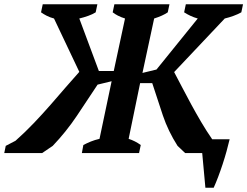

<svg xmlns="http://www.w3.org/2000/svg" viewBox="-57 -720 1163 903"><path d="M531 -633Q512 -639 497.5 -646.5Q483 -654 473 -662L481 -700H740L732 -662Q709 -646 668 -633L613 -377L679 -393L873 -633Q855 -638 839 -645.5Q823 -653 809 -662L817 -700H1086L1078 -662Q1062 -653 1041.5 -645.5Q1021 -638 1000 -633L762 -381Q779 -349 799 -310.5Q819 -272 841.5 -230.5Q864 -189 889 -146.5Q914 -104 941 -65H1023Q1017 -39 1008.5 -8.5Q1000 22 990 52.5Q980 83 969 112Q958 141 948 163H909L894 0H814L778 -34Q734 -103 709 -177Q684 -251 659 -329H602L548 -67Q579 -57 605 -38L597 0H328L335 -38Q352 -47 370.5 -54.5Q389 -62 411 -67L468 -338L402 -322Q354 -249 304 -174.5Q254 -100 191 -34L141 0H-37L-30 -34L16 -58Q61 -98 102.5 -141.5Q144 -185 181.5 -228Q219 -271 253 -310.5Q287 -350 316 -382L197 -633Q178 -638 162.5 -646Q147 -654 136 -662L144 -700H401L393 -662Q379 -653 358 -645.5Q337 -638 316 -633L408 -386H478Z"/></svg>

Font: PT Serif
Style: Bold Italic
Weight: 700
Italic angle: -12°
Designer: A.Korolkova, O.Umpeleva, V.Yefimov
Foundry: ParaType Ltd
Version: Version 1.000W OFL